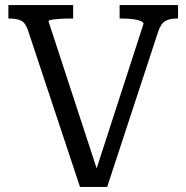

<svg xmlns="http://www.w3.org/2000/svg" viewBox="-20 -730 734 756"><path d="M372 -32 356 -53 545 -636Q545 -643 533.5 -647.5Q522 -652 503.5 -654.5Q485 -657 463 -657H451V-710H681V-657H675Q648 -657 630.5 -647Q613 -637 602 -603L402 6H295L90 -611Q80 -641 62.5 -649Q45 -657 18 -657H13V-710H268V-657H253Q231 -657 212 -655.5Q193 -654 182 -652Q171 -650 171 -646Z"/></svg>

Font: Roboto Serif 20pt SemiCondensed
Style: Regular
Weight: 400
Width: 4
Version: Version 1.008